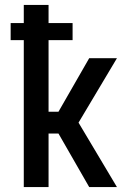

<svg xmlns="http://www.w3.org/2000/svg" viewBox="-20 -755 540 775"><path d="M76 0V-593H23V-662H76V-735H176V-662H273V-593H176V-304H216L340 -520H452L297 -260L452 0H340L216 -216H176V0Z"/></svg>

Font: Iosevka SS18 Semibold
Style: Regular
Weight: 600
Monospace: yes
Designer: Belleve Invis
Foundry: Belleve Invis
Version: Version 25.1.1; ttfautohint (v1.8.4)